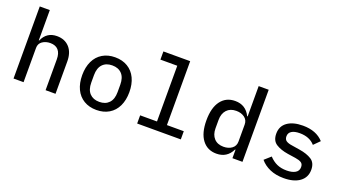

<svg xmlns="http://www.w3.org/2000/svg" viewBox="-58 -1290 3315 1852"><g transform="rotate(20 1600.0 -364.0)"><path d="M107 -740H210V-429H214Q257 -528 363 -528Q443 -528 490.5 -476Q538 -424 538 -332V0H436V-316Q436 -379 407.5 -411Q379 -443 325 -443Q278 -443 244 -419.5Q210 -396 210 -352V0H107Z M718 -258Q718 -340 747 -401Q776 -462 831 -495Q886 -528 960 -528Q1034 -528 1089 -495Q1144 -462 1173 -401Q1202 -340 1202 -258Q1202 -176 1173 -115Q1144 -54 1089 -21Q1034 12 960 12Q886 12 831 -21Q776 -54 747 -115Q718 -176 718 -258ZM960 -71Q1023 -71 1059 -109Q1095 -147 1095 -220V-296Q1095 -369 1059 -407Q1023 -445 960 -445Q897 -445 861 -407Q825 -369 825 -296V-220Q825 -147 861 -109Q897 -71 960 -71Z M1376 -84H1549V-656H1376V-740H1651V-84H1824V0H1376Z M2354 -87H2349Q2301 12 2192 12Q2099 12 2046 -58Q1993 -128 1993 -258Q1993 -388 2046 -458Q2099 -528 2192 -528Q2301 -528 2349 -429H2354V-740H2457V0H2354ZM2234 -74Q2285 -74 2319.5 -99.5Q2354 -125 2354 -171V-345Q2354 -391 2319.5 -416.5Q2285 -442 2234 -442Q2172 -442 2137 -404Q2102 -366 2102 -301V-215Q2102 -150 2137 -112Q2172 -74 2234 -74Z M2641 -88 2705 -145Q2741 -106 2784 -86.5Q2827 -67 2884 -67Q2940 -67 2973 -86.5Q3006 -106 3006 -145Q3006 -177 2985 -190.5Q2964 -204 2924 -210L2843 -222Q2766 -234 2718 -265Q2670 -296 2670 -368Q2670 -445 2728.5 -486.5Q2787 -528 2887 -528Q3025 -528 3099 -446L3039 -386Q2984 -449 2883 -449Q2829 -449 2800 -430.5Q2771 -412 2771 -377Q2771 -345 2792.5 -331Q2814 -317 2853 -312L2934 -299Q3011 -287 3059 -256.5Q3107 -226 3107 -154Q3107 -76 3047 -32Q2987 12 2882 12Q2802 12 2741 -14.5Q2680 -41 2641 -88Z"/></g></svg>

Font: Writer Medium
Style: Regular
Weight: 500
Monospace: yes
Designer: Mike Abbink, Paul van der Laan, Pieter van Rosmalen
Foundry: Bold Monday
Version: Version 2.001 2020